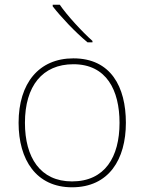

<svg xmlns="http://www.w3.org/2000/svg" viewBox="-20 -786 615 816"><path d="M234 -766H204V-759C239 -714 299 -650 352 -606H373V-612C328 -652 263 -723 234 -766ZM515 -264C515 -417 451 -538 292 -538C145 -538 59 -432 59 -264C59 -107 134 10 286 10C443 10 515 -109 515 -264ZM86 -264C86 -420 160 -513 292 -513C433 -513 488 -402 488 -264C488 -119 426 -15 286 -15C151 -15 86 -117 86 -264Z"/></svg>

Font: Noto Sans Lao UI Thin
Style: Regular
Weight: 100
Designer: Monotype Design Team
Foundry: Monotype Imaging Inc.
Version: Version 2.000